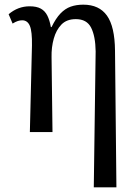

<svg xmlns="http://www.w3.org/2000/svg" viewBox="-20 -566 583 823"><path d="M382 237 390 -346Q389 -411 370.5 -447.5Q352 -484 305 -484Q266 -484 243.5 -461Q221 -438 210.5 -400.5Q200 -363 201 -321L205 0H108L117 -371Q118 -431 108 -455Q98 -479 75 -479Q66 -479 56.5 -476Q47 -473 34 -465L17 -505Q37 -522 59.5 -530.5Q82 -539 107 -539Q137 -539 155 -529Q173 -519 183 -499Q193 -479 198 -450H201Q219 -487 239 -508Q259 -529 283 -537.5Q307 -546 337 -546Q405 -546 438.5 -499Q472 -452 473 -349L479 237Z"/></svg>

Font: Noto Serif Condensed
Style: Regular
Weight: 400
Width: 3
Designer: Monotype Design Team
Foundry: Monotype Imaging Inc.
Version: Version 2.015